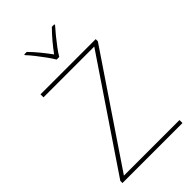

<svg xmlns="http://www.w3.org/2000/svg" viewBox="-279 -1043 1136 1136"><g transform="rotate(-45 289.0 -474.5)"><path d="M36 0V-18L489 -689H64V-714H526V-696L73 -25H538V0ZM277 -792Q265 -813 245 -840.5Q225 -868 203.5 -895.5Q182 -923 163 -943V-949H184Q212 -921 239.5 -887Q267 -853 288 -824Q309 -853 337.5 -887Q366 -921 394 -949H415V-943Q397 -923 374.5 -895.5Q352 -868 331.5 -840.5Q311 -813 299 -792Z"/></g></svg>

Font: Noto Sans Symbols Thin
Style: Regular
Weight: 250
Version: Version 2.002